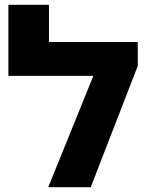

<svg xmlns="http://www.w3.org/2000/svg" viewBox="-20 -780 620 800"><path d="M184 -605V-760H15V-464H369L181 0H358L554 -505V-605Z"/></svg>

Font: Noto Sans Hebrew Extra
Style: Regular
Weight: 800
Designer: Monotype Design Team
Foundry: Monotype Imaging Inc.
Version: Version 1.902